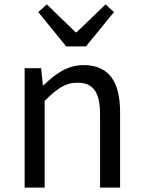

<svg xmlns="http://www.w3.org/2000/svg" viewBox="-20 -853 651 873"><path d="M92 0H183V-394C238 -449 276 -477 332 -477C404 -477 435 -434 435 -332V0H526V-344C526 -483 474 -557 360 -557C286 -557 230 -516 178 -465H175L167 -543H92ZM281 -642H371L498 -798L460 -833L328 -706H324L193 -833L154 -798Z"/></svg>

Font: Squished Noto Sans CJK JP Regular
Style: Regular
Weight: 400
Designer: Ryoko NISHIZUKA (kana & ideographs); Paul D. Hunt (Latin, Greek & Cyrillic); Wenlong ZHANG (bopomofo); Sandoll Communica
Foundry: Adobe Systems Incorporated
Version: Version 1.004;PS 1.004;hotconv 1.0.82;makeotf.lib2.5.63406